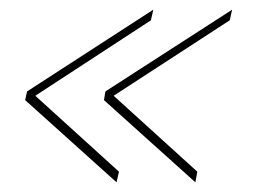

<svg xmlns="http://www.w3.org/2000/svg" viewBox="-20 -457 537 397"><path d="M36 -268 297 -437 292 -415 53 -259 226 -102 221 -80 32 -250ZM198 -268 460 -437 455 -415 215 -259 388 -102 384 -80 195 -250Z"/></svg>

Font: Raleway Thin Thin
Style: Italic
Weight: 250
Italic angle: -12°
Version: Version 4.026